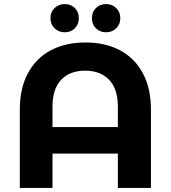

<svg xmlns="http://www.w3.org/2000/svg" viewBox="-20 -920 836 940"><path d="M719 -383V0H557V-168H237V0H77V-383Q77 -488 117 -562Q157 -636 229 -674Q301 -712 398 -712Q495 -712 567 -674Q639 -636 679 -562Q719 -488 719 -383ZM557 -298V-398Q557 -485 514 -529.5Q471 -574 397 -574Q322 -574 279.5 -529.5Q237 -485 237 -398V-298ZM227 -831Q227 -861 247 -880.5Q267 -900 297 -900Q327 -900 346.5 -880.5Q366 -861 366 -831Q366 -801 346.5 -781.5Q327 -762 297 -762Q267 -762 247 -781.5Q227 -801 227 -831ZM430 -831Q430 -861 449.5 -880.5Q469 -900 499 -900Q529 -900 549 -880.5Q569 -861 569 -831Q569 -801 549 -781.5Q529 -762 499 -762Q469 -762 449.5 -781.5Q430 -801 430 -831Z"/></svg>

Font: mBank
Style: Bold
Weight: 700
Designer: Julieta Ulanovsky
Foundry: Julieta Ulanovsky
Version: Version 7.200